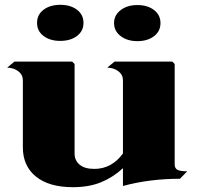

<svg xmlns="http://www.w3.org/2000/svg" viewBox="-20 -763 820 798"><path d="M758 -51 728 -20Q601 -20 491 10V-64Q450 -26 400 -5.5Q350 15 283 15Q184 15 129.5 -29Q75 -73 75 -151V-430Q75 -452 56.5 -466.5Q38 -481 10 -482L40 -507H280L290 -497V-125Q290 -96 311 -78.5Q332 -61 372 -61Q444 -61 491 -125V-430Q491 -452 472.5 -466.5Q454 -481 426 -482L456 -507H696L706 -497V-80Q706 -63 718 -57Q730 -51 758 -51ZM134 -668Q134 -702 161 -722.5Q188 -743 231 -743Q273 -743 300 -722.5Q327 -702 327 -668Q327 -634 300 -613.5Q273 -593 230 -593Q188 -593 161 -613.5Q134 -634 134 -668ZM454 -667Q454 -700 481.5 -721Q509 -742 551 -742Q593 -742 620 -721.5Q647 -701 647 -667Q647 -633 620 -612.5Q593 -592 551 -592Q509 -592 481.5 -613Q454 -634 454 -667Z"/></svg>

Font: FFF_Oezguer-Guendem
Style: Bold
Weight: 700
Designer: bBox Type GmbH
Foundry: bBox Type GmbH
Version: Version 1.004